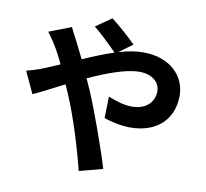

<svg xmlns="http://www.w3.org/2000/svg" viewBox="-94 -936 1187 1105"><g transform="rotate(10 500.0 -383.5)"><path d="M38 -450 97 -323C140 -342 203 -376 275 -412L302 -350C353 -229 405 -60 436 66L573 30C540 -82 463 -296 416 -405L388 -467C495 -516 604 -557 682 -557C757 -557 802 -516 802 -465C802 -393 747 -352 672 -352C628 -352 578 -367 533 -386L530 -260C568 -246 630 -232 684 -232C837 -232 933 -321 933 -461C933 -577 840 -671 685 -671C640 -671 591 -662 541 -647L620 -705C586 -741 511 -806 475 -833L383 -769C421 -740 485 -677 521 -641C463 -622 402 -597 341 -570L294 -665C283 -684 263 -725 254 -743L124 -693C144 -667 169 -630 183 -605C198 -579 213 -550 227 -520L137 -482C121 -475 77 -460 38 -450Z"/></g></svg>

Font: Source Han Sans KR
Style: Bold
Weight: 700
Designer: Ryoko NISHIZUKA 西塚涼子 (kana, bopomofo & ideographs); Paul D. Hunt (Latin, Greek & Cyrillic); Sandoll Communications 산돌커뮤니
Foundry: Adobe
Version: Version 2.004;hotconv 1.0.118;makeotfexe 2.5.65603